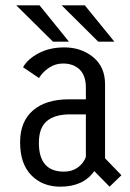

<svg xmlns="http://www.w3.org/2000/svg" viewBox="-20 -690 490 721"><path d="M409.5 -533.5H349L211.5 -670H298.5ZM239 -533.5H179L41 -670H128.5ZM391.5 11 334 -47.5Q293 11 206.5 11Q139.5 11 97.5 -32Q55.5 -75 55.5 -155.5Q55.5 -234 104 -275.5Q152.5 -317 238.5 -317H302.5V-360Q302.5 -406.5 279 -429Q255.5 -451.5 216.5 -451.5Q187.5 -451.5 163.5 -435.2Q139.5 -419 126.5 -397L66.5 -437.5Q84.5 -469 125.8 -490.5Q167 -512 221.5 -512Q285 -512 329.8 -475.5Q374.5 -439 374.5 -373.5V-95.5L436 -32ZM220 -45.5Q250.5 -45.5 271.8 -60.8Q293 -76 302.5 -100.5V-260.5H242.5Q185.5 -260.5 155.8 -235.2Q126 -210 126 -153.5Q126 -45.5 220 -45.5Z"/></svg>

Font: League Mono Condensed Light
Style: Regular
Weight: 300
Width: 1
Designer: Tyler Finck
Foundry: The League of Moveable Type / Tyler Finck
Version: Version 2.210